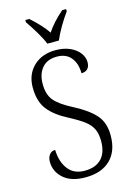

<svg xmlns="http://www.w3.org/2000/svg" viewBox="-138 -998 740 1077"><g transform="rotate(-15 231.5 -460.0)"><path d="M49 -127Q49 -150 61 -166.5Q73 -183 95 -183Q97 -114 130 -70.5Q163 -27 226 -27Q289 -27 323 -62Q357 -97 357 -164Q357 -207 343.5 -235Q330 -263 300.5 -285.5Q271 -308 216 -337Q138 -377 101 -425Q64 -473 64 -553Q64 -629 113 -676Q162 -723 242 -723Q289 -723 324.5 -707Q360 -691 379 -665.5Q398 -640 398 -612Q398 -586 385 -573Q372 -560 349 -560Q349 -616 321 -651Q293 -686 239 -686Q183 -686 153 -651Q123 -616 123 -558Q123 -496 152.5 -461Q182 -426 256 -388Q337 -346 377 -301Q417 -256 417 -181Q417 -90 365.5 -40Q314 10 221 10Q138 10 93.5 -29.5Q49 -69 49 -127ZM122 -917V-930H145Q208 -874 241 -825Q275 -877 336 -930H359V-917Q336 -886 311.5 -844Q287 -802 274 -770H207Q195 -801 170 -842.5Q145 -884 122 -917Z"/></g></svg>

Font: Noto Serif NarrowLight
Style: Regular
Weight: 300
Width: 4
Designer: Monotype Design Team
Foundry: Monotype Imaging Inc.
Version: Version 1.001